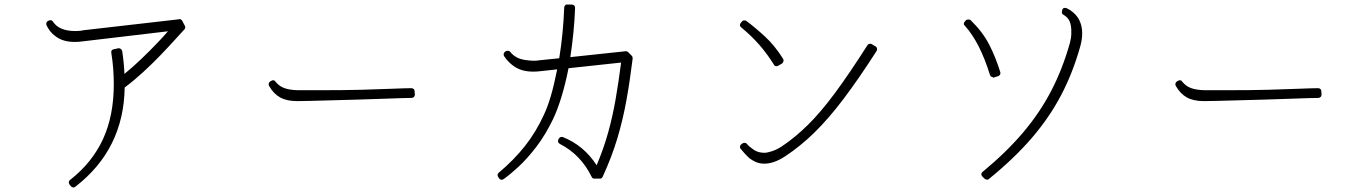

<svg xmlns="http://www.w3.org/2000/svg" viewBox="-20 -790 6040 847"><path d="M304 37Q309 37 312 34Q526 -131 530 -404Q569 -433 610 -470.5Q651 -508 687.5 -546Q724 -584 752 -615Q780 -646 794 -661Q800 -669 795 -677L784 -698Q779 -706 771 -706Q771 -706 770.5 -706Q770 -706 770 -705L343 -656Q343 -656 342.5 -655.5Q342 -655 342 -655Q334 -654 326 -653.5Q318 -653 310 -653Q240 -654 214 -694Q210 -701 202 -701Q199 -701 197 -700L193 -698Q187 -696 185 -690Q183 -687 185 -679Q192 -664 202 -651.5Q212 -639 225 -630Q257 -605 310 -605Q328 -605 349 -608L721 -652Q704 -632 673 -599.5Q642 -567 604 -530.5Q566 -494 529 -464Q528 -488 525.5 -513.5Q523 -539 519 -565Q517 -571 513 -574Q510 -577 505 -577Q504 -577 503.5 -577Q503 -577 502 -577L483 -573Q469 -571 471 -557Q477 -520 479.5 -485.5Q482 -451 482 -419Q482 -280 434.5 -176.5Q387 -73 289 4Q284 7 283.5 12.5Q283 18 286 23L292 31Q297 36 302 37Q302 37 302.5 37Q303 37 304 37Z M1294 -344Q1310 -344 1350 -345Q1390 -346 1443 -347.5Q1496 -349 1553 -350.5Q1610 -352 1661 -354Q1712 -356 1748.5 -357Q1785 -358 1796 -358Q1810 -360 1810 -373L1809 -387Q1809 -394 1805 -397Q1801 -401 1795 -401Q1771 -401 1709.5 -398.5Q1648 -396 1575 -394Q1538 -393 1490.5 -392.5Q1443 -392 1387 -392Q1367 -392 1349 -392Q1331 -392 1318 -392Q1311 -392 1305 -392Q1299 -392 1294 -392Q1257 -393 1234 -401.5Q1211 -410 1195 -430Q1192 -436 1184 -436Q1181 -436 1176 -433L1171 -430Q1167 -427 1165.5 -421.5Q1164 -416 1167 -411Q1187 -376 1216 -360Q1245 -344 1291 -344Z M2193 3Q2197 3 2202 0Q2229 -19 2267.5 -54.5Q2306 -90 2346.5 -143Q2387 -196 2421 -267Q2441 -310 2458 -366.5Q2475 -423 2488 -489L2720 -514Q2709 -429 2696 -353.5Q2683 -278 2663 -206Q2643 -134 2612 -61Q2556 -148 2464 -185Q2462 -186 2458 -186Q2450 -186 2445 -178L2443 -174Q2438 -162 2450 -155Q2542 -108 2590 -10Q2593 -2 2602 -2H2627Q2635 -2 2639 -11Q2679 -98 2703.5 -180Q2728 -262 2743.5 -348Q2759 -434 2771 -532Q2771 -540 2767 -544L2751 -560Q2747 -564 2741 -564Q2741 -564 2740.5 -564Q2740 -564 2740 -564L2496 -538Q2504 -590 2509.5 -645.5Q2515 -701 2517 -755Q2517 -762 2513 -766Q2507 -770 2503 -770H2483Q2477 -771 2473 -766.5Q2469 -762 2469 -757Q2467 -702 2461.5 -645Q2456 -588 2447 -533L2359 -524Q2353 -523 2347 -522.5Q2341 -522 2336 -522Q2335 -522 2334 -522Q2333 -522 2332 -522Q2286 -524 2264.5 -534.5Q2243 -545 2231 -561Q2227 -566 2220 -566Q2215 -566 2212 -564L2208 -562Q2204 -559 2202 -553Q2201 -547 2204 -542Q2225 -511 2253 -494Q2285 -474 2332 -474Q2339 -474 2347.5 -474.5Q2356 -475 2364 -476L2438 -484Q2424 -414 2410 -366.5Q2396 -319 2380 -285Q2345 -208 2296 -146Q2247 -84 2180 -28Q2171 -19 2178 -9L2182 -3Q2185 2 2191 3Q2192 3 2192.5 3Q2193 3 2193 3Z M3352 -68Q3394 -68 3443 -100Q3510 -144 3572.5 -205Q3635 -266 3701.5 -354Q3768 -442 3847 -565Q3850 -570 3849 -576Q3848 -582 3843 -585L3826 -595Q3824 -597 3819 -597Q3812 -597 3807 -591Q3726 -464 3663 -379Q3600 -294 3543 -238Q3486 -182 3427 -143Q3405 -129 3384.5 -122.5Q3364 -116 3352 -116Q3325 -116 3305.5 -129Q3286 -142 3274 -156Q3271 -160 3264 -160Q3260 -160 3255 -157L3250 -153Q3245 -150 3245 -144Q3243 -138 3248 -133Q3256 -123 3265.5 -112.5Q3275 -102 3286 -92Q3296 -84 3313 -76Q3330 -68 3352 -68ZM3406 -498Q3409 -498 3413 -500L3430 -510Q3434 -513 3436 -519Q3438 -524 3435 -530Q3398 -589 3354.5 -629Q3311 -669 3272 -698Q3270 -699 3268 -699.5Q3266 -700 3264 -700Q3256 -700 3253 -695L3248 -689Q3239 -678 3250 -669Q3295 -632 3329.5 -592.5Q3364 -553 3394 -505Q3397 -498 3406 -498Z M4333 3Q4339 3 4342 0Q4453 -90 4531 -180.5Q4609 -271 4661 -370Q4713 -469 4746 -587Q4754 -617 4754 -642Q4754 -685 4733 -715Q4715 -740 4685 -754Q4683 -755 4680 -755Q4678 -755 4676.5 -755Q4675 -755 4674 -755Q4667 -752 4666 -746L4665 -741Q4662 -730 4671 -725Q4691 -714 4699 -695Q4707 -676 4706 -643Q4706 -624 4700 -601Q4667 -484 4616.5 -387.5Q4566 -291 4492.5 -204.5Q4419 -118 4315 -32Q4304 -23 4313 -12L4322 -3Q4327 2 4332 2Q4332 2 4332.5 2Q4333 2 4333 2ZM4360 -447Q4361 -447 4362 -447.5Q4363 -448 4364 -448L4383 -454Q4389 -456 4392 -461Q4394 -468 4393 -471Q4373 -536 4344.5 -592Q4316 -648 4263 -700Q4260 -704 4254 -704Q4251 -704 4248.5 -703.5Q4246 -703 4244 -703L4237 -696Q4233 -692 4232 -686.5Q4231 -681 4236 -677Q4270 -639 4297.5 -585Q4325 -531 4347 -460Q4350 -450 4360 -450Z M5294 -344Q5310 -344 5350 -345Q5390 -346 5443 -347.5Q5496 -349 5553 -350.5Q5610 -352 5661 -354Q5712 -356 5748.5 -357Q5785 -358 5796 -358Q5810 -360 5810 -373L5809 -387Q5809 -394 5805 -397Q5801 -401 5795 -401Q5771 -401 5709.5 -398.5Q5648 -396 5575 -394Q5538 -393 5490.5 -392.5Q5443 -392 5387 -392Q5367 -392 5349 -392Q5331 -392 5318 -392Q5311 -392 5305 -392Q5299 -392 5294 -392Q5257 -393 5234 -401.5Q5211 -410 5195 -430Q5192 -436 5184 -436Q5181 -436 5176 -433L5171 -430Q5167 -427 5165.5 -421.5Q5164 -416 5167 -411Q5187 -376 5216 -360Q5245 -344 5291 -344Z"/></svg>

Font: Kokoro
Style: Regular
Weight: 400
Version: Version 1.00